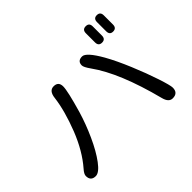

<svg xmlns="http://www.w3.org/2000/svg" viewBox="-154 -1053 1309 1309"><g transform="rotate(-45 500.0 -398.5)"><path d="M787.1 -784.2Q820.3 -784.2 820.3 -749V-661.1Q820.3 -626 787.1 -626Q753.9 -626 753.9 -661.1V-749Q753.9 -784.2 787.1 -784.2ZM893.6 -784.2Q926.8 -784.2 926.8 -749V-661.1Q926.8 -626 893.6 -626Q861.3 -626 861.3 -661.1V-749Q861.3 -784.2 893.6 -784.2ZM728.5 -540Q769.5 -466.8 812 -364.7Q854.5 -262.7 882.8 -176.8Q911.1 -90.8 911.1 -68.4Q911.1 -16.6 859.4 -16.6Q821.3 -16.6 807.6 -72.3Q724.6 -394.5 608.4 -555.7Q579.1 -596.7 579.1 -614.3Q579.1 -656.2 624 -656.2Q662.1 -656.2 728.5 -540ZM388.7 -602.5Q388.7 -558.6 342.8 -400.4Q316.4 -311.5 275.4 -221.2Q234.4 -130.9 190.4 -71.8Q146.5 -12.7 113.3 -12.7Q65.4 -12.7 65.4 -61.5Q65.4 -80.1 90.8 -108.4Q168.9 -198.2 222.7 -334Q278.3 -476.6 292 -586.9Q298.8 -649.4 342.8 -649.4Q388.7 -649.4 388.7 -602.5Z"/></g></svg>

Font: jf-openhuninn-1.1
Style: Regular
Weight: 400
Designer: [Kosugi Maru]
      Designed by Motoya company      

      [Varela Round]
      Joe Prince(Latin component); Avraham Co
Foundry: justfont CO.,LTD.
Version: 1.1